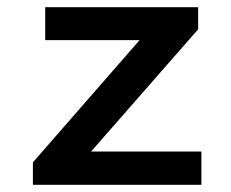

<svg xmlns="http://www.w3.org/2000/svg" viewBox="-20 -511 639 531"><path d="M71 0H537V-92H232L528 -430V-491H105V-400H366L71 -62Z"/></svg>

Font: Source Code Pro Semibold
Style: Regular
Weight: 600
Monospace: yes
Designer: Paul D. Hunt
Foundry: Adobe Systems Incorporated
Version: Version 1.017;PS 1.000;hotconv 1.0.70;makeotf.lib2.5.5900